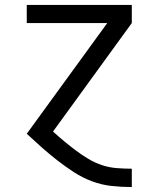

<svg xmlns="http://www.w3.org/2000/svg" viewBox="-20 -540 640 775"><path d="M511 215Q470 215 429.5 210.5Q389 206 350.5 191.5Q312 177 277.5 154.5Q243 132 211 107Q179 82 148.5 55Q118 28 88 0L413 -447H88V-520H512V-447L194 -9Q216 11 239.5 30.5Q263 50 287 68Q311 86 337 101.5Q363 117 391.5 126.5Q420 136 450.5 138.5Q481 141 511 141H512V215Z"/></svg>

Font: Iosevka Custom Extended
Style: Regular
Weight: 400
Width: 7
Monospace: yes
Designer: Belleve Invis
Foundry: Belleve Invis
Version: Version 11.2.4; ttfautohint (v1.8.4)